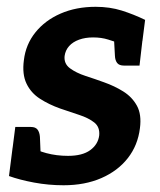

<svg xmlns="http://www.w3.org/2000/svg" viewBox="-20 -542 476 570"><path d="M168.7 8Q124.2 8 81.2 0Q38.3 -8 6.7 -19.4L17.4 -103.7L77.5 -105.6Q87.3 -95.5 117.6 -87.4Q147.9 -79.3 182 -79.3Q224.7 -79.3 247.9 -96.3Q271.1 -113.3 274.5 -139.8Q276.9 -164.7 260.1 -178.2Q243.2 -191.6 215.6 -200.7Q187.9 -209.9 159 -219.7Q125.2 -231.7 98.6 -248.9Q72 -266 58.7 -293.8Q45.3 -321.6 50.9 -363.4Q56.4 -410.1 85.1 -445.8Q113.7 -481.6 159.9 -501.7Q206 -521.8 263.8 -521.8Q305.9 -521.8 341.6 -510.6Q377.2 -499.3 410.8 -483L402.8 -420.2L338.8 -412.4Q321.1 -418.4 301 -424.6Q281 -430.9 256.3 -430.9Q233 -430.9 214.6 -424.2Q196.2 -417.5 185.2 -405.2Q174.2 -392.9 171.8 -375.9Q169.3 -353 187.7 -339.3Q206 -325.7 234.1 -316.5Q262.2 -307.4 288.6 -297.8Q320.1 -286.7 346.1 -270.4Q372.2 -254.1 386.5 -228.1Q400.8 -202.1 395.4 -161.3Q389.2 -110.6 359.5 -72.6Q329.8 -34.6 280.9 -13.3Q232 8 168.7 8ZM317.3 -447.4 403.2 -425.3 394.2 -347.3H348.1Q333.7 -347.3 327.7 -355.2Q321.7 -363.2 321.2 -376.4ZM101.4 -65 15.4 -87.1 25.4 -165.1H71.5Q85.5 -165.1 91.5 -157.2Q97.4 -149.3 98.5 -136Z"/></svg>

Font: Aleo
Style: Italic
Weight: 400
Italic angle: -7°
Designer: Alessio Laiso
Foundry: Alessio Laiso
Version: Version 2.001;gftools[0.9.29]